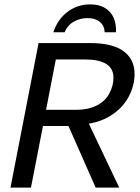

<svg xmlns="http://www.w3.org/2000/svg" viewBox="-20 -855 640 875"><path d="M416 0 292 -280.8H175.8L121.1 0H27.8L155.8 -658.7H391.1Q493.2 -658.7 543.2 -621.6Q593.3 -584.5 593.3 -517.6Q593.3 -466.8 568.1 -417.5Q543 -368.2 494.6 -334.7Q446.3 -301.3 384.8 -291.5L523.4 0ZM497.1 -501Q497.1 -584 367.2 -584H234.4L189.9 -354.5H326.7Q380.9 -354.5 419.9 -373.8Q459 -393.1 478 -428.5Q497.1 -463.9 497.1 -501ZM390.6 -835Q446.3 -835 477.3 -804Q508.3 -772.9 508.8 -717.8L508.3 -708H457Q456.1 -737.8 435.1 -755.1Q414.1 -772.5 378.4 -772.5Q345.7 -772.5 316.9 -756.6Q288.1 -740.7 274.4 -708H223.1Q242.7 -767.1 287.8 -801Q333 -835 390.6 -835Z"/></svg>

Font: Cousine
Style: Italic
Weight: 400
Italic angle: -12°
Monospace: yes
Designer: Steve Matteson
Foundry: Monotype Imaging Inc.
Version: Version 1.21